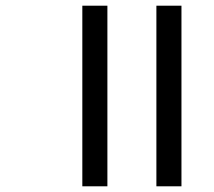

<svg xmlns="http://www.w3.org/2000/svg" viewBox="-20 -654 750 674"><path d="M269 0ZM269 -634H357V0H269ZM529 -634H617V0H529Z"/></svg>

Font: Biryani
Style: Regular
Weight: 400
Designer: Dan Reynolds and Mathieu Réguer
Foundry: Dan Reynolds and Mathieu Réguer
Version: Version 1.004; ttfautohint (v1.1) -l 5 -r 5 -G 72 -x 0 -D la